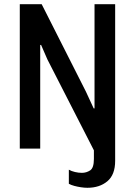

<svg xmlns="http://www.w3.org/2000/svg" viewBox="-20 -706 640 912"><path d="M395 186Q381 186 364.5 183.5Q348 181 333 177Q318 173 307 167V100Q319 107 336 111Q353 115 369 115Q390 115 408 103.5Q426 92 426 49V8L205 -424L175 -493L171 -492V0H74V-686H178L388 -271L425 -191H429V-686H527V58Q527 124 490 155Q453 186 395 186Z"/></svg>

Font: Chivo Mono Medium
Style: Regular
Weight: 400
Monospace: yes
Version: Version 1.008